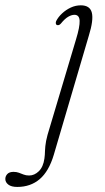

<svg xmlns="http://www.w3.org/2000/svg" viewBox="-150 -470 406 739"><path d="M192 -333 57 126Q38 189.5 2.8 219.5Q-32.5 249.5 -83.5 249.5Q-106.5 249.5 -118 240.5Q-129.5 231.5 -129.5 219Q-129.5 208 -121.8 199.8Q-114 191.5 -98 191.5Q-86.5 191.5 -77.5 194.8Q-68.5 198 -59.2 201.8Q-50 205.5 -38 205.5Q-17.5 205.5 -0.5 189Q16.5 172.5 21 140Q22 133.5 22.5 126Q23 118.5 23.2 110.2Q23.5 102 24.5 92.5Q25.5 83 27.5 72.2Q29.5 61.5 33 49L142.5 -318Q157.5 -367 156.5 -390Q155.5 -413 136.5 -413Q125.5 -413 112.5 -405.5Q99.5 -398 84.5 -379.5Q80.5 -375 77 -373.8Q73.5 -372.5 69.5 -373.5Q66 -374.5 65 -378.8Q64 -383 66 -388.5Q74 -404.5 88.8 -418.2Q103.5 -432 122.2 -440.8Q141 -449.5 161 -449.5Q196.5 -449.5 203.5 -421Q210.5 -392.5 192 -333Z"/></svg>

Font: Fraunces 72pt Soft Wonky ExtraLight
Style: Italic
Weight: 250
Italic angle: -16°
Version: Version 1.000;[b76b70a41]